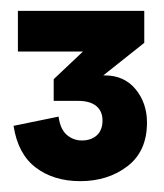

<svg xmlns="http://www.w3.org/2000/svg" viewBox="-20 -710 303 354"><path d="M128 -376Q79 -376 46 -401Q13 -426 5 -478L88 -495Q91 -472 103 -461.5Q115 -451 131 -451Q148 -451 158.5 -460.5Q169 -470 169 -488Q169 -505 157.5 -514.5Q146 -524 124 -524H79V-564L188 -667L246 -631L139 -546L126 -565Q137 -568 149.5 -569.5Q162 -571 173 -571Q209 -571 230 -545.5Q251 -520 251 -484Q251 -431 215 -403.5Q179 -376 128 -376ZM13 -615V-690H246V-631L217 -615Z"/></svg>

Font: Radio Canada Big SemiBold
Style: Regular
Weight: 600
Designer: Étienne Aubert Bonn
Foundry: Coppers and Brasses
Version: Version 1.001